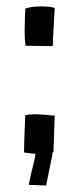

<svg xmlns="http://www.w3.org/2000/svg" viewBox="-20 -480 245 600"><path d="M145 -336V-338Q145 -352 148 -401Q151 -450 151 -455Q139 -460 109 -460Q77 -460 59 -453Q59 -441 58 -432L57 -383Q57 -355 60 -337H63L143 -336ZM144 -1 145 -4H147L151 -119H150Q141 -119 123 -121Q99 -123 89 -123Q73 -123 60 -120H59V-119Q55 -32 55 -4Q56 -3 58 -3L91 1Q89 17 78 59Q69 96 71 98Q92 98 100 99Q121 99 124 100L132 61L140 21Q141 16 142.5 10.5Q144 5 144 -1Z"/></svg>

Font: Londrina Solid Light
Style: Regular
Weight: 300
Designer: Marcelo Magalhaes
Foundry: Marcelo Magalhães
Version: Version 1.002